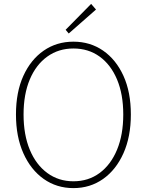

<svg xmlns="http://www.w3.org/2000/svg" viewBox="-20 -953 754 986"><path d="M357 13Q271 13 204.5 -34Q138 -81 100 -166Q62 -251 62 -365Q62 -480 100 -563.5Q138 -647 204.5 -693Q271 -739 357 -739Q443 -739 509.5 -693Q576 -647 614 -563.5Q652 -480 652 -365Q652 -251 614 -166Q576 -81 509.5 -34Q443 13 357 13ZM357 -22Q434 -22 491.5 -64.5Q549 -107 581 -184Q613 -261 613 -365Q613 -469 581 -545Q549 -621 491.5 -662.5Q434 -704 357 -704Q281 -704 223 -662.5Q165 -621 133 -545Q101 -469 101 -365Q101 -261 133 -184Q165 -107 223 -64.5Q281 -22 357 -22ZM333 -781 317 -800 448 -933 473 -904Z"/></svg>

Font: Noto Sans JP
Style: Regular
Weight: 100
Designer: Ryoko NISHIZUKA 西塚涼子 (kana, bopomofo & ideographs); Paul D. Hunt (Latin, Greek & Cyrillic); Sandoll Communications 산돌커뮤니
Foundry: Adobe
Version: Version 2.004;hotconv 1.0.118;makeotfexe 2.5.65603